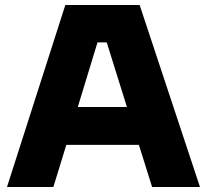

<svg xmlns="http://www.w3.org/2000/svg" viewBox="-20 -750 830 770"><path d="M242 -730H540L782 0H590L537 -169H246L194 0H8ZM489 -321 408 -580H371L292 -321Z"/></svg>

Font: Sora-SIA ExtraBold
Style: Regular
Weight: 800
Designer: Jonathan Barnbrook, Julián Moncada
Foundry: Barnbrook Fonts
Version: Version 2.000